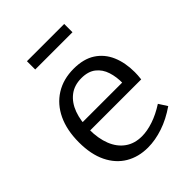

<svg xmlns="http://www.w3.org/2000/svg" viewBox="-209 -844 967 967"><g transform="rotate(-45 274.0 -360.5)"><path d="M276 9Q209 9 157.6 -21.4Q106.3 -51.8 77.3 -111Q48.3 -170.3 48.3 -255.5Q48.3 -342.2 78 -405.2Q107.8 -468.2 162.8 -502.6Q217.8 -537 291.7 -537Q362.2 -537 407.7 -507.4Q453.2 -477.7 475.5 -425.9Q497.7 -374 497.7 -307.2Q497.7 -296.3 497 -285Q496.2 -273.8 494.5 -258.3H109V-314.7H424.3L415.3 -308.7Q416.3 -354.2 404 -392.3Q391.8 -430.3 362.9 -453.1Q334 -476 285.8 -476Q234.7 -476 200.1 -449Q165.5 -422 148.1 -374.8Q130.7 -327.5 130.7 -265.7Q130.7 -200.5 149.7 -152.9Q168.7 -105.2 205.6 -79Q242.5 -52.7 294.7 -52.7Q332.5 -52.7 376.5 -67.5Q420.5 -82.2 466.8 -112L495.7 -67Q440.2 -28.5 384.2 -9.8Q328.2 9 276 9ZM417.7 -730V-671H152.3V-730Z"/></g></svg>

Font: Bitter Thin
Style: Regular
Weight: 100
Designer: Sol Matas, and Bitter project Authors
Foundry: Sol Matas
Version: Version 2.002